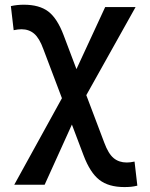

<svg xmlns="http://www.w3.org/2000/svg" viewBox="-20 -547 626 802"><path d="M499.5 234.4Q433.6 234.4 395 204.3Q356.4 174.3 329.1 102.1L161.1 -341.8Q144.5 -387.7 122.8 -406.2Q101.1 -424.8 69.8 -424.8Q55.7 -424.8 37.1 -420.9L25.4 -521.5Q51.3 -527.3 79.6 -527.3Q144.5 -527.3 181.9 -498.8Q219.2 -470.2 245.6 -400.4L415.5 48.8Q432.6 95.2 454.8 113.5Q477.1 131.8 509.3 131.8Q516.1 131.8 524.4 130.9Q532.7 129.9 542 127.9L553.7 228.5Q540 231.9 527.1 233.2Q514.2 234.4 499.5 234.4ZM39.6 224.6 266.6 -187.5 419.4 -517.6H546.4L316.4 -106.4L166.5 224.6Z"/></svg>

Font: Cascadia Mono Medium
Style: Regular
Weight: 500
Monospace: yes
Designer: Aaron Bell
Foundry: Saja Typeworks
Version: Version 2407.024